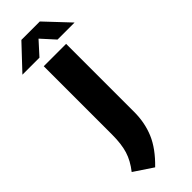

<svg xmlns="http://www.w3.org/2000/svg" viewBox="-420 -972 1171 1171"><g transform="rotate(-45 165.0 -387.0)"><path d="M112.5 176.5 -9 95.5Q34 41 51 -14.2Q68 -69.5 68 -150V-740H261V-153.5Q261 -60.5 228 18Q195 96.5 112.5 176.5ZM-60.5 -795.5 85 -950H244L389.5 -795.5H242.5L164.5 -881.5L86.5 -795.5Z"/></g></svg>

Font: Encode Sans Semi Expanded ExtraBold
Style: Regular
Weight: 800
Width: 6
Designer: Multiple Designers
Foundry: Impallari Type
Version: Version 3.000; ttfautohint (v1.8.3) -l 8 -r 50 -G 200 -x 14 